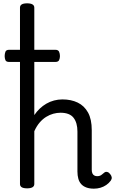

<svg xmlns="http://www.w3.org/2000/svg" viewBox="-20 -1116 691 1153"><path d="M544 17Q518 17 499 10Q480 3 468 -10Q456 -23 450.5 -42.5Q445 -62 445 -86V-326Q445 -379 421.5 -409Q398 -439 343 -439Q322 -439 300 -433Q278 -427 257 -414Q236 -401 218 -380Q200 -359 186 -328V-11Q186 2 175 8.5Q164 15 143 15Q121 15 110.5 8.5Q100 2 100 -11V-1070Q100 -1083 110.5 -1089.5Q121 -1096 143 -1096Q164 -1096 175 -1089.5Q186 -1083 186 -1070V-425Q201 -447 219 -464Q237 -481 258.5 -493.5Q280 -506 304.5 -512.5Q329 -519 355 -519Q407 -519 446.5 -500Q486 -481 508.5 -440.5Q531 -400 531 -334V-96Q531 -83 535 -74.5Q539 -66 546.5 -62Q554 -58 563 -58Q574 -58 581 -61Q588 -64 594 -69.5Q600 -75 607 -80Q615 -86 625 -83Q635 -80 642 -70Q650 -60 651 -50.5Q652 -41 645 -31Q634 -16 618 -5Q602 6 583 11.5Q564 17 544 17ZM35 -744Q17 -744 12.5 -755Q8 -766 8 -779Q8 -793 12.5 -805Q17 -817 35 -817H312Q330 -817 335 -805Q340 -793 340 -779Q340 -766 335 -755Q330 -744 312 -744Z"/></svg>

Font: Playwrite PT
Style: Regular
Weight: 400
Designer: Veronika Burian, José Scaglione
Foundry: TypeTogether
Version: Version 1.002